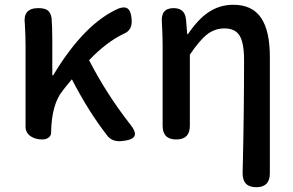

<svg xmlns="http://www.w3.org/2000/svg" viewBox="-20 -584 1229 804"><path d="M430 -15Q351 -116 281 -252Q276 -246 267 -235Q251 -216 243 -205Q196 -148 194 -30V-28Q194 -15 182 -7Q172 0 157 0Q129 0 109 -13Q87 -28 87 -53V-197V-394Q87 -435 84 -484Q75 -550 140 -550Q165 -550 178 -542Q192 -532 196 -509Q199 -469 199 -419V-269H203Q333 -486 478 -549Q505 -558 517 -546Q529 -535 531 -504Q536 -457 497 -442Q426 -408 353 -332Q425 -192 523 -66Q552 -31 543 -14Q534 3 488 7Q450 10 430 -15Z M1053 200Q995 200 996 140Q1002 -103 1002 -332Q1002 -404 983.5 -434.5Q965 -465 920 -465Q880 -465 848 -440.5Q816 -416 775 -355V-57Q775 0 718 0Q661 0 661 -57V-394Q661 -437 658 -489Q652 -550 707 -550Q755 -550 759 -501L764 -441H767Q809 -503 852 -532Q899 -564 957 -564Q1037 -564 1074 -508Q1110 -454 1110 -346V-73V142Q1110 200 1053 200Z"/></svg>

Font: GenSenRounded TW M
Style: Regular
Weight: 500
Version: Version 1.501;PS 1;hotconv 16.6.51;makeotf.lib2.5.65220